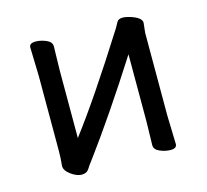

<svg xmlns="http://www.w3.org/2000/svg" viewBox="-80 -580 744 691"><g transform="rotate(-15 291.5 -235.0)"><path d="M144 19Q126 19 104.5 3.5Q83 -12 83 -29V-31Q86 -58 86 -86V-364L83 -471Q83 -487 107 -487Q125 -487 145.5 -478.5Q166 -470 166 -453L164 -364V-112Q257 -234 399 -459Q404 -467 409.5 -478Q415 -489 431 -489Q443 -489 459 -484Q500 -471 500 -452L496 -415V-106L499 0Q499 16 476 16Q457 16 436.5 7.5Q416 -1 416 -18L418 -106V-356Q295 -163 190 -21Q180 -9 171.5 5Q163 19 144 19Z"/></g></svg>

Font: LXGW WenKai Medium
Style: Regular
Weight: 500
Designer: LXGW / Fontworks Inc.
Foundry: LXGW / Fontworks Inc.
Version: Version 1.501; October 10, 2024